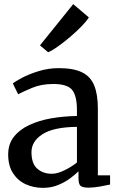

<svg xmlns="http://www.w3.org/2000/svg" viewBox="-20 -896 573 927"><path d="M19.5 -150Q19.5 -200.5 47 -235.5Q74.5 -270.5 121.5 -292.5Q168.5 -314.5 228 -324.8Q287.5 -335 351.5 -336V-364.5Q351.5 -432 328.8 -461.2Q306 -490.5 237.5 -490.5Q179.5 -490.5 135.5 -472Q91.5 -453.5 67.5 -441L42 -493Q52 -502 85.2 -519.8Q118.5 -537.5 165.5 -552.2Q212.5 -567 264 -567Q334 -567 375.2 -547.2Q416.5 -527.5 434.5 -484.2Q452.5 -441 452.5 -370.5V-49.5H511.5V-5Q494.5 -1 463.2 4.5Q432 10 407 10Q380.5 10 369.8 2Q359 -6 359 -36V-69Q346.5 -56.5 322 -37.5Q297.5 -18.5 263.2 -3.8Q229 11 187 11Q142 11 104 -6.5Q66 -24 42.8 -59.8Q19.5 -95.5 19.5 -150ZM230.5 -57Q257 -57 291.2 -73.8Q325.5 -90.5 351.5 -111.5V-283.5Q239 -282.5 185.5 -248.2Q132 -214 132 -161.5Q132 -106 160 -81.5Q188 -57 230.5 -57ZM213 -644H212L173 -677L333.5 -876L409 -812Q398.5 -794.5 374.2 -769.5Q350 -744.5 319.8 -718.8Q289.5 -693 261 -672.5Q232.5 -652 213 -644Z"/></svg>

Font: Merriweather
Style: Regular
Weight: 400
Designer: Eben Sorkin
Foundry: Eben Sorkin
Version: Version 2.100; ttfautohint (v1.7.19-72a1) -l 8 -r 50 -G 200 